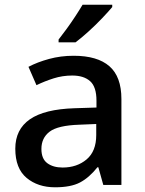

<svg xmlns="http://www.w3.org/2000/svg" viewBox="-20 -786 615 816"><path d="M293 -549Q394 -549 445 -504.5Q496 -460 496 -365V0H419L398 -75H394Q359 -31 320 -10.5Q281 10 214 10Q141 10 93 -30Q45 -70 45 -154Q45 -236 107 -279Q169 -322 297 -326L390 -329V-358Q390 -417 363 -441Q336 -465 287 -465Q246 -465 208 -453Q170 -441 135 -424L101 -502Q139 -522 188.5 -535.5Q238 -549 293 -549ZM317 -256Q226 -253 191 -226.5Q156 -200 156 -153Q156 -111 181 -92.5Q206 -74 246 -74Q307 -74 348 -108.5Q389 -143 389 -212V-259ZM457 -756Q442 -738 414.5 -709Q387 -680 356 -652Q325 -624 301 -606H229V-618Q244 -637 263 -663Q282 -689 300 -716.5Q318 -744 331 -766H457Z"/></svg>

Font: Noto Sans Thaana Medium
Style: Regular
Weight: 500
Designer: David Williams
Foundry: Google Inc.
Version: Version 3.001; ttfautohint (v1.8.4.7-5d5b)